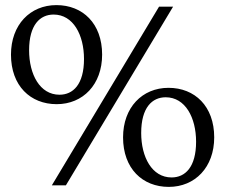

<svg xmlns="http://www.w3.org/2000/svg" viewBox="-20 -726 881 752"><path d="M202 -318C305 -318 380 -395 380 -512C380 -634 304 -706 201 -706C98 -706 23 -629 23 -512C23 -390 99 -318 202 -318ZM183 0H238L658 -700H603ZM213 -355C136 -355 94 -435 94 -529C94 -629 137 -669 190 -669C267 -669 309 -589 309 -495C309 -395 266 -355 213 -355ZM641 6C744 6 819 -71 819 -188C819 -310 743 -382 640 -382C537 -382 462 -305 462 -188C462 -66 538 6 641 6ZM652 -31C575 -31 533 -111 533 -205C533 -305 576 -345 629 -345C706 -345 748 -265 748 -171C748 -71 705 -31 652 -31Z"/></svg>

Font: Hedvig Letters Serif 24pt
Style: Regular
Weight: 400
Designer: Alexander Örn & Tor Weibull
Foundry: Kanon Foundry
Version: Version 1.000